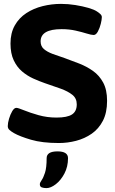

<svg xmlns="http://www.w3.org/2000/svg" viewBox="-20 -728 590 988"><path d="M283 8Q197 8 139.5 -9Q82 -26 52 -43Q38 -51 29 -59Q20 -67 20 -79Q20 -95 26.5 -117Q33 -139 43 -156Q53 -173 64 -173Q73 -173 103.5 -160.5Q134 -148 178 -135.5Q222 -123 271 -123Q326 -123 350.5 -139Q375 -155 375 -191Q375 -222 352.5 -240Q330 -258 293 -271.5Q256 -285 211 -300Q182 -310 151 -324Q120 -338 93.5 -360.5Q67 -383 50.5 -418Q34 -453 34 -504Q34 -558 56 -597Q78 -636 115.5 -660.5Q153 -685 199.5 -696.5Q246 -708 294 -708Q331 -708 368 -702Q405 -696 434.5 -687.5Q464 -679 479 -669Q490 -662 497 -655Q504 -648 504 -640Q504 -627 498.5 -605Q493 -583 483.5 -565.5Q474 -548 462 -548Q450 -548 426 -555.5Q402 -563 369 -570.5Q336 -578 297 -578Q189 -578 189 -515Q189 -490 206 -475.5Q223 -461 251 -450.5Q279 -440 313 -429Q349 -416 387.5 -401Q426 -386 458.5 -363Q491 -340 511 -303Q531 -266 531 -209Q531 -148 509.5 -106.5Q488 -65 452 -40Q416 -15 372 -3.5Q328 8 283 8ZM219 240Q206 240 195.5 236.5Q185 233 185 220Q185 212 194 199.5Q203 187 211.5 161Q220 135 220 86Q220 51 276 51Q330 51 330 86Q330 130 311.5 165Q293 200 267 220Q241 240 219 240Z"/></svg>

Font: Asap Semi Expanded
Style: Bold
Weight: 700
Width: 6
Designer: Pablo Cosgaya
Foundry: Omnibus-Type
Version: Version 3.001; ttfautohint (v1.8.4.7-5d5b)